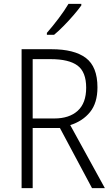

<svg xmlns="http://www.w3.org/2000/svg" viewBox="-20 -967 578 987"><path d="M244 -714Q362 -714 421.5 -669Q481 -624 481 -518Q481 -438 443 -391Q405 -344 341 -324L519 0H453L288 -309H148V0H91V-714ZM240 -663H148V-358H259Q336 -358 379.5 -397.5Q423 -437 423 -516Q423 -597 378.5 -630Q334 -663 240 -663ZM398 -939Q383 -918 359 -890Q335 -862 308 -834.5Q281 -807 258 -788H221V-798Q250 -831 281 -872Q312 -913 332 -947H398Z"/></svg>

Font: Noto Sans Sinhala SemiCondensed Light
Style: Regular
Weight: 300
Width: 4
Designer: Jelle Bosma - Monotype Design Team
Foundry: Monotype Imaging Inc.
Version: Version 2.006; ttfautohint (v1.8.4.7-5d5b)